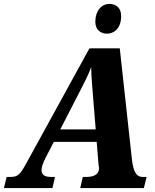

<svg xmlns="http://www.w3.org/2000/svg" viewBox="-57 -961 792 981"><path d="M490 -789C523 -789 562 -813 562 -879C562 -921 536 -941 502 -941C461 -941 430 -905 430 -850C430 -809 457 -789 490 -789ZM224 -57H203C172 -57 155 -67 155 -93C155 -108 165 -133 175 -153L218 -236H437L447 -114C447 -113 449 -110 449 -102C449 -71 425 -57 384 -57H366L353 0H678L692 -57H671C633 -57 622 -99 616 -156L555 -714H400L82 -135C48 -72 36 -57 -2 -57H-23L-37 0H211ZM340 -473C372 -536 391 -570 409 -618C409 -570 415 -519 419 -460L432 -300H251Z"/></svg>

Font: Noto Serif SemiCondensed Extra
Style: Italic
Weight: 800
Width: 4
Italic angle: -12°
Designer: Monotype Design Team
Foundry: Monotype Imaging Inc.
Version: Version 1.901